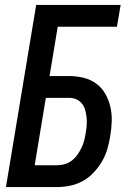

<svg xmlns="http://www.w3.org/2000/svg" viewBox="-20 -755 540 775"><path d="M4 0 126 -735H467L452 -647H213L180 -448H259Q289 -448 317.5 -441Q346 -434 368.5 -417.5Q391 -401 405 -376.5Q419 -352 425.5 -323.5Q432 -295 431 -265Q430 -235 425 -206Q421 -180 413.5 -154Q406 -128 392 -104Q378 -80 358.5 -59Q339 -38 314.5 -24.5Q290 -11 263.5 -5.5Q237 0 211 0ZM120 -88H211Q226 -88 241.5 -92.5Q257 -97 270 -107Q283 -117 292.5 -130.5Q302 -144 309 -158.5Q316 -173 320 -188.5Q324 -204 326 -219Q329 -235 330 -250.5Q331 -266 329.5 -281Q328 -296 324 -310.5Q320 -325 311 -336.5Q302 -348 288.5 -354Q275 -360 259 -360H165Z"/></svg>

Font: Iosevka Curly Semibold Oblique
Style: Regular
Weight: 600
Italic angle: -9°
Monospace: yes
Designer: Belleve Invis
Foundry: Belleve Invis
Version: Version 11.1.0; ttfautohint (v1.8.3)